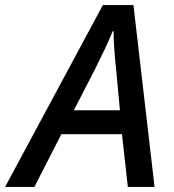

<svg xmlns="http://www.w3.org/2000/svg" viewBox="-77 -734 684 754"><path d="M-57 0H58L164 -207H402L425 0H530L447 -714H327ZM213 -301 295 -460C322 -514 347 -566 366 -612H369C369 -567 374 -508 379 -461L394 -301Z"/></svg>

Font: Noto Sans Medium
Style: Italic
Weight: 500
Italic angle: -12°
Designer: Monotype Design Team
Foundry: Monotype Imaging Inc.
Version: Version 2.013